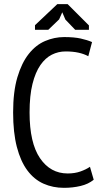

<svg xmlns="http://www.w3.org/2000/svg" viewBox="-20 -890 498 922"><path d="M430 -27Q405 -6 367 3Q329 12 287 12Q234 12 189 -8Q144 -28 111.5 -71.5Q79 -115 61 -184Q43 -253 43 -350Q43 -450 63.5 -519Q84 -588 118 -631Q152 -674 196.5 -693Q241 -712 288 -712Q336 -712 367.5 -705Q399 -698 422 -688L404 -620Q384 -631 357 -637Q330 -643 295 -643Q260 -643 229 -627.5Q198 -612 174 -577.5Q150 -543 136 -487Q122 -431 122 -350Q122 -204 172 -130.5Q222 -57 305 -57Q339 -57 366 -66.5Q393 -76 412 -89ZM255 -870H305L407 -768V-747H341L294 -796L279 -831L264 -797L212 -747H148V-769Z"/></svg>

Font: PT Sans Narrow
Style: Regular
Weight: 400
Width: 3
Designer: A.Korolkova, O.Umpeleva, V.Yefimov
Foundry: ParaType Ltd
Version: Version 2.003W OFL